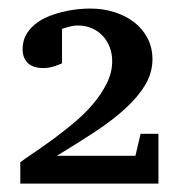

<svg xmlns="http://www.w3.org/2000/svg" viewBox="-20 -815 421 452"><path d="M27.8 -382.8V-433.1Q41 -442.9 62 -457Q83 -471.2 107.2 -489Q131.3 -506.8 155.8 -527.3Q180.2 -547.9 199.7 -571Q219.2 -594.2 231.7 -619.4Q244.1 -644.5 244.1 -670.9Q244.1 -688.5 238.3 -703.9Q232.4 -719.2 221.9 -730.5Q211.4 -741.7 196.8 -748.3Q182.1 -754.9 164.1 -754.9Q157.2 -754.9 152.6 -754.2Q147.9 -753.4 143.8 -752.4Q139.6 -751.5 135.7 -750Q131.8 -748.5 126 -747.1V-666Q118.7 -662.6 111.3 -660.2Q105 -657.7 97.2 -656.2Q89.4 -654.8 82 -654.8Q57.6 -654.8 45.4 -666.7Q33.2 -678.7 33.2 -699.2Q33.2 -717.8 41 -732.2Q48.8 -746.6 61.8 -757.3Q74.7 -768.1 91.3 -775.1Q107.9 -782.2 125.5 -786.6Q143.1 -791 160.4 -793Q177.7 -794.9 191.9 -794.9Q222.7 -794.9 249.5 -786.4Q276.4 -777.8 296.1 -762.5Q315.9 -747.1 327.4 -724.9Q338.9 -702.6 338.9 -675.8Q338.9 -643.6 321.8 -615Q304.7 -586.4 274.7 -559.1Q244.6 -531.7 203.4 -504.6Q162.1 -477.5 113.8 -448.2H298.8L311 -500H353V-382.8Z"/></svg>

Font: Charis SIL Afr
Style: Bold
Weight: 700
Foundry: SIL International
Version: Version 5.000